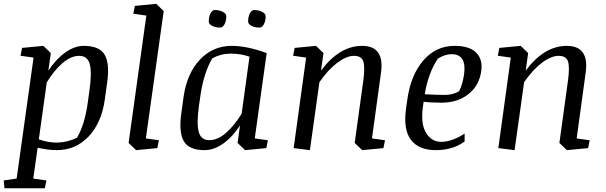

<svg xmlns="http://www.w3.org/2000/svg" viewBox="-48 -783 3206 1015"><path d="M199.2 -347.2 157.2 -46.4Q262.7 -8.3 358.9 -54.7Q399.9 -123.5 416 -240.7L424.8 -304.7Q438.5 -399.9 426.5 -443.8Q414.6 -487.8 370.6 -487.8Q326.7 -487.8 282 -449Q237.3 -410.2 199.2 -347.2ZM252.4 10.7Q207.5 10.7 150.9 -2L127.9 161.1L197.3 170.9L189 212.4H-24.4L-28.3 170.9L40 161.1L129.4 -478.5L60.5 -488.3L68.8 -529.8L181.2 -540.5L220.7 -502.4L207.5 -409.2Q247.6 -470.2 296.9 -505.4Q346.2 -540.5 395 -540.5Q478.5 -540.5 505.6 -493.2Q532.7 -445.8 518.6 -347.7L505.9 -255.9Q488.3 -132.3 419.9 -60.8Q351.6 10.7 252.4 10.7Z M665 -752 777.8 -762.7 817.4 -724.6 723.1 -51.3 792 -41.5 783.7 0 671.4 10.7 631.8 -27.3 725.6 -700.7 656.7 -710.4Z M1271 -483.4Q1224.6 -499.5 1172.4 -499.5Q1120.1 -499.5 1074.7 -475.1Q1032.2 -404.8 1013.2 -289.1L1003.9 -225.1Q990.7 -131.8 1002.4 -86.9Q1013.7 -42 1058.6 -42Q1103.5 -42 1147.9 -81.5Q1192.4 -121.1 1229.5 -182.1ZM1032.7 10.7Q952.1 10.7 924.3 -35.6Q896.5 -82 910.2 -182.1L922.9 -273.9Q941.4 -397 1009.8 -468.8Q1078.1 -540.5 1176.8 -540.5Q1257.8 -540.5 1361.8 -502.4L1298.8 -51.3L1368.2 -41.5L1359.9 0L1247.6 10.7L1208 -27.3L1220.7 -120.1Q1182.6 -60.5 1133.3 -24.9Q1084 10.7 1032.7 10.7ZM1263.7 -668.9Q1263.7 -694.8 1272.9 -712.4Q1282.2 -730 1295.4 -730Q1319.8 -730 1338.4 -720.2Q1356.4 -710.4 1356.4 -697.3Q1356.4 -671.9 1346.7 -654.3Q1336.9 -636.7 1323.7 -637.2Q1298.8 -637.2 1281.2 -646.5Q1263.7 -656.2 1263.7 -668.9ZM1055.7 -668.9Q1055.7 -694.8 1064.9 -712.4Q1074.2 -730 1087.4 -730Q1111.8 -730 1130.4 -720.2Q1148.4 -710.4 1148.4 -697.3Q1148.4 -671.9 1138.7 -654.3Q1128.9 -636.7 1115.7 -637.2Q1090.8 -637.2 1073.2 -646.5Q1055.7 -656.2 1055.7 -668.9Z M1648.9 -409.7Q1746.6 -540.5 1866.2 -540.5Q1985.4 -540.5 1966.3 -399.9L1918.5 -51.3L1987.3 -41.5L1979 0L1866.7 10.7L1827.1 -27.3L1872.6 -356.9Q1882.3 -428.7 1872.6 -458.3Q1862.8 -487.8 1823.2 -487.8Q1783.7 -487.8 1735.1 -451.2Q1686.5 -414.6 1640.6 -348.6L1590.3 10.7L1504.4 0L1570.3 -478.5L1501.5 -488.3L1509.8 -529.8L1622.6 -540.5L1662.1 -502.4Z M2197.3 -284.7Q2261.2 -281.2 2303.7 -281.2Q2346.2 -281.2 2379.4 -300.8Q2397.9 -338.9 2405.3 -390.1Q2419.9 -496.6 2339.4 -496.6Q2303.2 -496.6 2266.6 -472.7Q2216.3 -398.4 2197.3 -284.7ZM2355 -540.5Q2433.6 -540.5 2469.2 -504.9Q2504.9 -469.2 2496.1 -407.7Q2485.4 -330.1 2428.2 -285.2Q2371.1 -240.2 2286.6 -240.2Q2230.5 -240.2 2191.4 -245.1L2187.5 -216.3Q2175.3 -127.4 2204.6 -80.3Q2233.9 -33.2 2284.7 -33.2Q2314.5 -33.2 2348.6 -46.1Q2382.8 -59.1 2408.2 -77.1V-35.2Q2346.7 10.7 2255.9 10.7Q2165.5 10.7 2124.3 -43.9Q2083 -98.6 2098.6 -209.5L2105 -254.9Q2123 -385.7 2189.7 -463.1Q2256.3 -540.5 2355 -540.5Z M2731 -409.7Q2828.6 -540.5 2948.2 -540.5Q3067.4 -540.5 3048.3 -399.9L3000.5 -51.3L3069.3 -41.5L3061 0L2948.7 10.7L2909.2 -27.3L2954.6 -356.9Q2964.4 -428.7 2954.6 -458.3Q2944.8 -487.8 2905.3 -487.8Q2865.7 -487.8 2817.1 -451.2Q2768.6 -414.6 2722.7 -348.6L2672.4 10.7L2586.4 0L2652.3 -478.5L2583.5 -488.3L2591.8 -529.8L2704.6 -540.5L2744.1 -502.4Z"/></svg>

Font: NoticiaText-Italic
Style: Italic
Weight: 400
Italic angle: -8°
Designer: JM Sole
Foundry: JM Sole
Version: Version 1.003